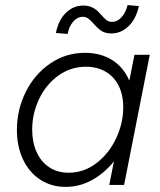

<svg xmlns="http://www.w3.org/2000/svg" viewBox="-20 -732 632 760"><path d="M46.9 -217.8Q46.9 -296.9 81.5 -367.2Q116.2 -437.5 178 -480.2Q239.7 -522.9 316.9 -522.9Q378.4 -522.9 423.8 -494.4Q469.2 -465.8 491.2 -414.1H492.2L512.2 -515.1H572.8L471.2 0H412.6L430.7 -92.3H430.2Q392.6 -45.9 343.8 -19Q294.9 7.8 239.7 7.8Q183.1 7.8 139.2 -21Q95.2 -49.8 71 -101.1Q46.9 -152.3 46.9 -217.8ZM467.8 -307.1Q467.8 -356.9 449.5 -393.1Q431.2 -429.2 397.7 -448.5Q364.3 -467.8 320.3 -467.8Q259.3 -467.8 210.4 -432.4Q161.6 -397 134.5 -339.6Q107.4 -282.2 107.4 -218.8Q107.4 -168.9 124.8 -130.4Q142.1 -91.8 174.6 -70.1Q207 -48.3 252 -48.3Q312 -48.3 361.6 -86.2Q411.1 -124 439.5 -184.1Q467.8 -244.1 467.8 -307.1ZM309.6 -710Q327.6 -710 340.8 -704.6Q354 -699.2 362.5 -691.7Q371.1 -684.1 381.8 -671.9Q393.6 -658.2 402.1 -651.9Q410.6 -645.5 423.3 -645.5Q444.8 -645.5 461.4 -664.1Q478 -682.6 484.9 -711.9L529.8 -708Q518.6 -656.7 488.8 -628.2Q459 -599.6 420.9 -599.6Q397 -599.6 381.8 -609.6Q366.7 -619.6 351.1 -637.7Q338.4 -651.9 329.1 -658.7Q319.8 -665.5 307.6 -665.5Q286.6 -665.5 270 -646.7Q253.4 -627.9 247.6 -597.7L201.2 -601.6Q211.9 -653.8 241.5 -681.9Q271 -710 309.6 -710Z"/></svg>

Font: Reddit Sans Chocolate Light
Style: Italic
Weight: 300
Italic angle: -11.25°
Designer: Stephen Hutchings
Version: Version 1.013